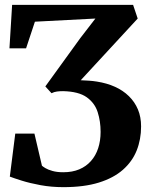

<svg xmlns="http://www.w3.org/2000/svg" viewBox="-20 -763 625 792"><path d="M241.5 9Q192 9 147.2 0.8Q102.5 -7.5 69.2 -18Q36 -28.5 20.5 -34.5L43 -212H122L153 -79.5Q156.5 -76 167.2 -69.5Q178 -63 196.5 -57.8Q215 -52.5 241 -52.5Q278.5 -52.5 307 -64.5Q335.5 -76.5 355.2 -98.8Q375 -121 385 -151.8Q395 -182.5 395 -219Q395 -262.5 383 -300.2Q371 -338 337.8 -361.8Q304.5 -385.5 240.5 -387Q226.5 -387 215 -385.5Q203.5 -384 192.5 -378.5L167 -406.5L311 -605.5L373.5 -686.5L124 -673.5L87.5 -563.5H19L30 -743H529L548 -686.5L313 -432Q330.5 -431.5 347.2 -430.2Q364 -429 379.5 -426.5Q421 -420 454.2 -405Q487.5 -390 511.8 -366.2Q536 -342.5 549 -311.5Q562 -280.5 562 -241.5Q562 -188 543.8 -142.2Q525.5 -96.5 486.8 -62.5Q448 -28.5 387.5 -9.8Q327 9 241.5 9Z"/></svg>

Font: Merriweather 28pt
Style: Bold
Weight: 700
Version: Version 2.100